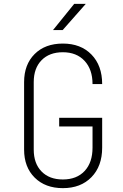

<svg xmlns="http://www.w3.org/2000/svg" viewBox="-20 -966 640 996"><path d="M105 -190V-540Q105 -631 159.5 -685.5Q214 -740 306 -740Q399 -740 454.5 -683Q510 -626 510 -530H460Q460 -606 418.5 -650.5Q377 -695 306 -695Q236 -695 195.5 -653.5Q155 -612 155 -540V-190Q155 -118 195.5 -76.5Q236 -35 306 -35Q378 -35 419 -79Q460 -123 460 -200V-310H287V-355H510V-200Q510 -104 454.5 -47Q399 10 306 10Q215 10 160 -44.5Q105 -99 105 -190ZM305 -810H255L365 -946H425Z"/></svg>

Font: JetBrains Mono Extra Light
Style: Regular
Weight: 200
Monospace: yes
Designer: Philipp Nurullin, Konstantin Bulenkov
Foundry: JetBrains
Version: 2.002